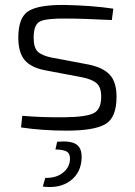

<svg xmlns="http://www.w3.org/2000/svg" viewBox="-20 -517 545 776"><path d="M310 -205 162 -233Q105 -244 79.5 -274.5Q54 -305 54 -365Q54 -447 95.5 -472.5Q137 -498 240 -497Q350 -495 438 -482L432 -436Q312 -442 248 -442Q168 -443 142 -430.5Q116 -418 116 -365Q116 -324 133 -308Q150 -292 190 -284L339 -256Q397 -244 424 -214.5Q451 -185 451 -126Q451 -41 405.5 -15Q360 11 250 11Q151 11 65 -2L70 -49Q149 -42 239 -43Q328 -44 358.5 -59.5Q389 -75 389 -126Q389 -165 370 -181Q351 -197 310 -205ZM204 87 211 56Q263 51 287 65.5Q311 80 310 121Q308 181 264.5 213.5Q221 246 153 237L163 202Q207 203 234.5 181Q262 159 263 125Q263 104 250.5 96Q238 88 204 87Z"/></svg>

Font: Exo 2.0 Light
Style: Regular
Weight: 300
Designer: Natanael Gama
Version: Version 1.001;PS 001.001;hotconv 1.0.70;makeotf.lib2.5.58329